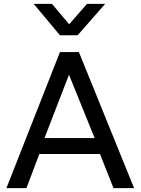

<svg xmlns="http://www.w3.org/2000/svg" viewBox="-20 -968 723 988"><path d="M13 0 288.5 -700H386L670 0H564L494.5 -175.5H182.5L116 0ZM209 -257.5H467L335 -583.5ZM288.5 -786.5 153.5 -948H247.5L336 -843L427.5 -948H521L379.5 -786.5Z"/></svg>

Font: Geologica Roman Light
Style: Regular
Weight: 300
Designer: Sindre Bremnes, Frode Helland
Foundry: Monokrom Skriftforlag AS
Version: Version 1.010;gftools[0.9.28]